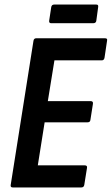

<svg xmlns="http://www.w3.org/2000/svg" viewBox="-20 -823 491 843"><path d="M36 0Q25 0 27 -11L127 -644Q129 -655 139 -655H441Q453 -655 450 -644L439 -570Q437 -558 427 -558H219L190 -379H378Q390 -379 388 -367L377 -297Q376 -286 365 -286H176L146 -97H352Q364 -97 362 -86L350 -11Q348 0 337 0ZM205 -721Q194 -721 196 -733L205 -792Q207 -803 218 -803H403Q413 -803 411 -792L403 -733Q402 -721 389 -721Z"/></svg>

Font: Sofia Sans Condensed
Style: Bold Italic
Weight: 700
Italic angle: -9°
Version: Version 4.100